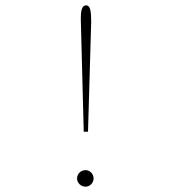

<svg xmlns="http://www.w3.org/2000/svg" viewBox="-20 -688 665 720"><path d="M294 -194H310L322 -607C322 -648 318 -668 303 -668C286 -668 283 -645 283 -617ZM301 12C317 12 331 -2 331 -19C331 -36 317 -50 301 -50C283 -50 269 -36 269 -19C269 -2 283 12 301 12Z"/></svg>

Font: Inconsolata Expanded ExtraLight
Style: Regular
Weight: 200
Width: 7
Monospace: yes
Designer: Raph Levien, Cyreal, Brenton Simpson
Foundry: Raph Levien, Cyreal, Google
Version: Version 3.100